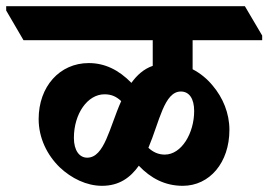

<svg xmlns="http://www.w3.org/2000/svg" viewBox="-85 -646 868 621"><path d="M245 -45C301 -45 337 -72 364 -110C402 -70 448 -45 506 -45C593 -45 657 -120 657 -226C657 -280 636 -330 603 -369C585 -391 563 -409 538 -422V-516H763V-531L707 -626H-65V-612L-9 -516H409V-433C380 -423 358 -403 340 -378C299 -420 254 -442 202 -442C108 -442 40 -366 40 -261C40 -200 67 -145 108 -105C146 -69 195 -45 245 -45ZM500 -350C527 -350 543 -327 543 -287C543 -215 502 -146 448 -146C427 -146 410 -154 395 -168C431 -253 446 -350 500 -350ZM154 -200C154 -278 198 -341 253 -341C275 -341 291 -334 307 -319C269 -234 253 -136 197 -136C172 -136 154 -159 154 -200Z"/></svg>

Font: Noto Serif Devanagari SemiCondensed ExtraBold
Style: Regular
Weight: 800
Width: 4
Designer: Universal Thirst, Indian Type Foundry and the Monotype Design Team
Foundry: Monotype Imaging Inc.
Version: Version 2.004